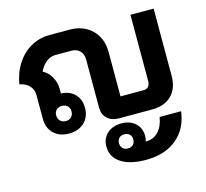

<svg xmlns="http://www.w3.org/2000/svg" viewBox="-115 -690 1167 1088"><g transform="rotate(-15 468.0 -145.5)"><path d="M874 -550V-156Q874 -83 833 -41.5Q792 0 718 0H522Q481 0 455.5 -24Q430 -48 430 -88V-370Q430 -402 411.5 -421Q393 -440 362 -440H265Q239 -440 214 -420Q189 -400 174 -368Q205 -352 223.5 -319Q242 -286 242 -249V-221Q292 -220 322.5 -189Q353 -158 353 -108Q353 -55 319 -22.5Q285 10 229 10Q173 10 139.5 -22.5Q106 -55 106 -108V-249Q106 -281 85 -303.5Q64 -326 28 -332Q39 -399 72.5 -450.5Q106 -502 156 -530Q206 -558 265 -558H382Q464 -558 514 -508.5Q564 -459 564 -378V-118H699Q718 -118 728 -129.5Q738 -141 738 -162V-550ZM184 -108Q184 -88 196.5 -75.5Q209 -63 229 -63Q249 -63 261.5 -75.5Q274 -88 274 -108Q274 -128 261.5 -140Q249 -152 229 -152Q209 -152 196.5 -140Q184 -128 184 -108ZM748 52H874Q861 153 792 210Q723 267 612 267Q518 267 465.5 232.5Q413 198 413 136Q413 89 445 60Q477 31 529 31Q579 31 610 59.5Q641 88 641 134Q641 149 636 166H639Q682 166 710.5 136Q739 106 748 52ZM571 136Q571 117 559.5 106Q548 95 529 95Q510 95 498.5 106Q487 117 487 136Q487 155 498.5 166.5Q510 178 529 178Q548 178 559.5 166.5Q571 155 571 136Z"/></g></svg>

Font: Bai Jamjuree
Style: Bold
Weight: 700
Designer: Katatrad Aksorn Co.,Ltd.
Foundry: Cadson Demak Co.,Ltd.
Version: Version 1.000; ttfautohint (v1.6)